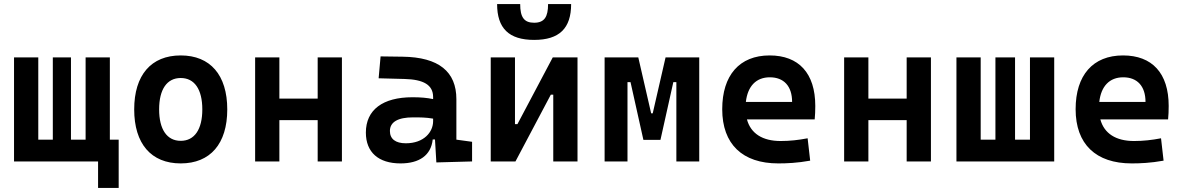

<svg xmlns="http://www.w3.org/2000/svg" viewBox="-20 -803 5899 955"><path d="M49.8 0H467.8V131.8H570.3V-108.4H526.4V-517.6H405.8V-108.4H333V-517.6H242.7V-108.4H170.4V-517.6H49.8Z M878.9 9.8C1025.9 9.8 1110.4 -87.9 1110.4 -258.8C1110.4 -429.7 1025.9 -527.3 878.9 -527.3C731.9 -527.3 647.5 -429.7 647.5 -258.8C647.5 -87.9 731.9 9.8 878.9 9.8ZM878.9 -102.5C810.5 -102.5 771.5 -159.2 771.5 -258.8C771.5 -358.9 810.5 -415 878.9 -415C947.3 -415 986.3 -358.9 986.3 -258.8C986.3 -159.2 947.3 -102.5 878.9 -102.5Z M1560.1 0H1680.7V-517.6H1560.1V-312.5H1369.6V-517.6H1249V0H1369.6V-205.6H1560.1Z M2150.4 4.9 2328.1 0V-97.7L2250 -108.4V-309.6C2250 -446.3 2163.1 -518.6 1982.4 -521L1873 -522.5L1863.3 -413.6L1992.2 -410.2C2086.4 -407.7 2134.3 -380.9 2134.3 -320.3V-310.1C2104.5 -316.4 2072.3 -319.3 2031.7 -319.3C1883.8 -319.3 1799.8 -256.8 1799.8 -143.6C1799.8 -45.4 1862.8 9.8 1972.2 9.8C2064.9 9.8 2124 -29.8 2132.3 -109.4H2143.6ZM2134.3 -212.9V-200.2C2134.3 -146.5 2088.9 -90.3 1998.5 -90.3C1947.3 -90.3 1919.4 -111.8 1919.4 -151.4C1919.4 -196.3 1959.5 -219.2 2034.7 -219.2C2068.8 -219.2 2099.1 -219.2 2134.3 -212.9Z M2420.9 0H2543.9L2719.7 -332H2731.9V0H2852.5V-517.6H2729.5L2553.7 -185.5H2541.5V-517.6H2420.9ZM2636.7 -604.5C2762.2 -604.5 2820.8 -662.1 2820.8 -782.7H2706.1C2706.1 -719.2 2688 -689.9 2636.7 -689.9C2586.4 -689.9 2567.4 -717.8 2567.4 -782.7H2452.6C2452.6 -663.1 2510.3 -604.5 2636.7 -604.5Z M2987.3 0H3101.1V-394.5H3116.2L3180.2 -107.4H3265.1L3329.1 -394.5H3344.2V0H3458V-517.6H3290.5L3226.6 -239.3H3218.8L3154.8 -517.6H2987.3Z M3851.1 9.8C3892.1 9.8 3945.3 7.8 4009.8 -3.9L3997.1 -115.2C3951.7 -106.4 3908.2 -101.6 3862.8 -101.6C3772.9 -101.6 3714.4 -138.7 3695.3 -209H4032.2C4034.2 -230 4035.2 -251.5 4035.2 -275.9C4035.2 -439.5 3952.6 -527.3 3808.1 -527.3C3658.2 -527.3 3572.3 -428.7 3572.3 -259.8C3572.3 -85.9 3672.9 9.8 3851.1 9.8ZM3689.9 -295.9C3698.7 -374.5 3741.2 -418.5 3809.1 -418.5C3878.4 -418.5 3919.9 -375 3919.9 -295.9Z M4489.7 0H4610.4V-517.6H4489.7V-312.5H4299.3V-517.6H4178.7V0H4299.3V-205.6H4489.7Z M4737.3 0H5223.6V-517.6H5103V-108.4H5028.8V-517.6H4931.2V-108.4H4857.9V-517.6H4737.3Z M5608.9 9.8C5649.9 9.8 5703.1 7.8 5767.6 -3.9L5754.9 -115.2C5709.5 -106.4 5666 -101.6 5620.6 -101.6C5530.8 -101.6 5472.2 -138.7 5453.1 -209H5790C5792 -230 5793 -251.5 5793 -275.9C5793 -439.5 5710.4 -527.3 5565.9 -527.3C5416 -527.3 5330.1 -428.7 5330.1 -259.8C5330.1 -85.9 5430.7 9.8 5608.9 9.8ZM5447.8 -295.9C5456.5 -374.5 5499 -418.5 5566.9 -418.5C5636.2 -418.5 5677.7 -375 5677.7 -295.9Z"/></svg>

Font: Cascadia Mono SemiBold
Style: Regular
Weight: 600
Monospace: yes
Designer: Aaron Bell
Foundry: Saja Typeworks
Version: Version 2404.023